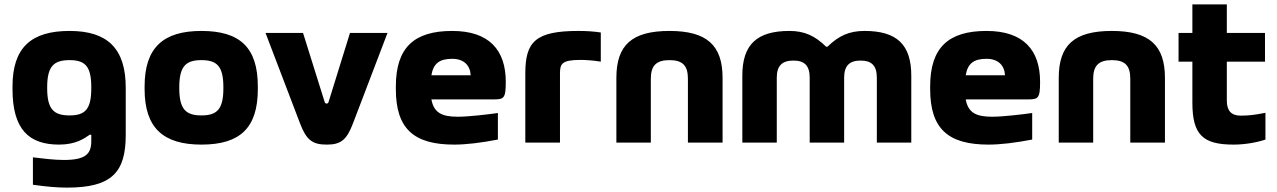

<svg xmlns="http://www.w3.org/2000/svg" viewBox="-20 -650 5819 875"><path d="M37 -256V-244C37 -60 112 9 249 9C326 9 364 -19 389 -36H396V-7C396 51 371 79 271 79C226 79 171 72 130 67V192C196 201 239 205 286 205C490 205 553 135 553 -35V-250C553 -429 470 -509 297 -509C123 -509 37 -434 37 -256ZM195 -248V-252C195 -348 225 -376 297 -376C369 -376 396 -347 396 -252V-248C396 -153 369 -124 297 -124C225 -124 195 -152 195 -248Z M639 -256V-244C639 -66 725 9 898 9C1073 9 1155 -66 1155 -244V-256C1155 -434 1073 -509 898 -509C725 -509 639 -434 639 -256ZM797 -248V-252C797 -348 827 -376 898 -376C970 -376 998 -347 998 -252V-248C998 -153 970 -124 898 -124C827 -124 797 -152 797 -248Z M1190 -500 1348 -86C1377 -10 1406 9 1469 9C1531 9 1559 -10 1588 -86L1746 -500H1575L1477 -184C1476 -181 1473 -178 1469 -178C1465 -178 1461 -180 1460 -184L1361 -500Z M2285 -277C2285 -422 2209 -509 2041 -509C1869 -509 1784 -435 1784 -256V-244C1784 -62 1867 9 2050 9C2104 9 2171 1 2249 -14V-135C2207 -129 2117 -118 2066 -118C1991 -118 1957 -138 1946 -197H2227C2276 -197 2285 -200 2285 -277ZM1946 -307C1955 -361 1983 -382 2041 -382C2094 -382 2123 -352 2125 -307Z M2626 -377C2645 -377 2684 -375 2718 -369V-502C2685 -507 2651 -509 2616 -509C2419 -509 2374 -459 2374 -315V0H2532V-315C2532 -359 2540 -377 2626 -377Z M2789 -295V0H2946V-291C2946 -350 2970 -376 3031 -376C3092 -376 3115 -350 3115 -291V0H3273V-295C3273 -444 3201 -509 3031 -509C2859 -509 2789 -444 2789 -295Z M3363 -305V0H3520V-296C3520 -350 3544 -374 3596 -374C3647 -374 3670 -350 3670 -296V0H3827V-296C3827 -350 3851 -374 3902 -374C3953 -374 3976 -350 3976 -296V0H4133V-305C4133 -447 4067 -509 3920 -509C3850 -509 3802 -487 3751 -437H3745C3694 -487 3646 -509 3578 -509C3429 -509 3363 -447 3363 -305Z M4720 -277C4720 -422 4644 -509 4476 -509C4304 -509 4219 -435 4219 -256V-244C4219 -62 4302 9 4485 9C4539 9 4606 1 4684 -14V-135C4642 -129 4552 -118 4501 -118C4426 -118 4392 -138 4381 -197H4662C4711 -197 4720 -200 4720 -277ZM4381 -307C4390 -361 4418 -382 4476 -382C4529 -382 4558 -352 4560 -307Z M4805 -295V0H4962V-291C4962 -350 4986 -376 5047 -376C5108 -376 5131 -350 5131 -291V0H5289V-295C5289 -444 5217 -509 5047 -509C4875 -509 4805 -444 4805 -295Z M5634 -123C5591 -123 5571 -146 5571 -191V-369H5745V-500H5571V-630H5414V-500H5351V-369H5414V-183C5414 -35 5462 9 5602 9C5651 9 5706 0 5747 -14V-136C5702 -127 5673 -123 5634 -123Z"/></svg>

Font: LT Wave Text Black
Style: Regular
Weight: 900
Designer: Daniel Lyons
Version: Version 2.5 (Glyphs App)